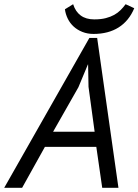

<svg xmlns="http://www.w3.org/2000/svg" viewBox="-53 -891 657 911"><path d="M404 -194H160L52 0H-33L371 -711H408L509 0H432ZM199 -266H396L367 -479L365 -585H364L319 -477ZM294 -871Q305 -836 330 -817.5Q355 -799 394 -799Q426 -799 449 -805Q472 -811 489 -820.5Q506 -830 519 -843Q532 -856 543 -871L584 -852Q559 -792 510 -761Q461 -730 391 -730Q362 -730 338 -739.5Q314 -749 296.5 -765Q279 -781 268.5 -802.5Q258 -824 255 -847Z"/></svg>

Font: PT Sans
Style: Italic
Weight: 400
Italic angle: -12°
Designer: A.Korolkova, O.Umpeleva, V.Yefimov
Foundry: ParaType Ltd
Version: Version 2.003W OFL